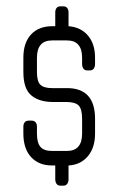

<svg xmlns="http://www.w3.org/2000/svg" viewBox="-20 -521 375 608"><path d="M197 3V47Q197 55 193 61Q189 67 180 67H172Q163 67 159 61Q155 55 155 47V3H145Q103 3 78.5 -23.5Q54 -50 54 -98V-120Q54 -128 58 -133.5Q62 -139 71 -139H80Q89 -139 93 -133.5Q97 -128 97 -120V-98Q97 -69 108 -56Q119 -43 145 -43H192Q240 -43 240 -98V-144Q240 -176 229 -187Q218 -198 190 -198H148Q104 -198 79 -219Q54 -240 54 -293V-338Q54 -386 78.5 -412Q103 -438 145 -438H155V-482Q155 -490 159 -495.5Q163 -501 172 -501H180Q189 -501 193 -495.5Q197 -490 197 -482V-438Q236 -435 258.5 -408.5Q281 -382 281 -338V-318Q281 -310 277 -304Q273 -298 265 -298H256Q248 -298 244 -304Q240 -310 240 -318V-338Q240 -393 192 -393H145Q97 -393 97 -338V-293Q97 -263 108 -252.5Q119 -242 145 -242H192Q281 -242 281 -145V-98Q281 -53 258 -26Q235 1 197 3Z"/></svg>

Font: Chathura
Style: Bold
Weight: 700
Designer: Appaji Ambarisha Darbha
Foundry: Aditya Fonts
Version: Version 1.001 2016